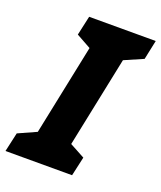

<svg xmlns="http://www.w3.org/2000/svg" viewBox="-165 -800 745 886"><g transform="rotate(20 207.0 -357.0)"><path d="M-32 0 -11 -94 78 -134 170 -579 98 -619 119 -714H446L426 -619L334 -579L242 -134L316 -94L295 0Z"/></g></svg>

Font: Noto Sans Display Extra
Style: Italic
Weight: 800
Italic angle: -12°
Designer: Monotype Design Team
Foundry: Monotype Imaging Inc.
Version: Version 1.900